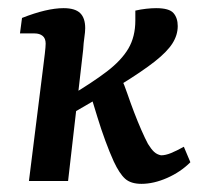

<svg xmlns="http://www.w3.org/2000/svg" viewBox="-20 -444 502 471"><path d="M51 0 86 -280Q88 -295 90 -312.5Q92 -330 92 -337Q92 -350 84.5 -356Q77 -362 65 -362H29L34 -400Q95 -424 136 -424Q164 -424 176.5 -412Q189 -400 189 -375Q189 -366 187 -352.5Q185 -339 184 -322L147 0ZM327 7Q301 7 287 -5.5Q273 -18 259 -48Q249 -70 238.5 -98.5Q228 -127 219 -156.5Q210 -186 202 -212L278 -251Q285 -236 292.5 -214Q300 -192 309 -168.5Q318 -145 327 -124.5Q336 -104 343 -91Q351 -78 358 -71.5Q365 -65 375 -63Q386 -63 399.5 -68.5Q413 -74 431 -84L447 -46Q423 -22 390 -7.5Q357 7 327 7ZM140 -156 147 -206Q206 -241 242 -268.5Q278 -296 295 -325Q312 -354 312 -394V-418Q325 -421 338.5 -422.5Q352 -424 363 -424Q395 -424 405.5 -412Q416 -400 416 -380Q416 -358 403 -337.5Q390 -317 359.5 -293Q329 -269 275.5 -236Q222 -203 140 -156Z"/></svg>

Font: Yrsa Medium
Style: Italic
Weight: 500
Italic angle: -7.10001°
Designer: Anna Giedrys (Yrsa+Rasa design), David Brezina (Yrsa art-direction, Rasa art-direction, design)
Foundry: Rosetta Type Foundry
Version: Version 2.004